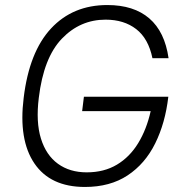

<svg xmlns="http://www.w3.org/2000/svg" viewBox="-20 -731 710 762"><path d="M313 -347H648Q636 -243 596 -162Q556 -81 486.5 -35Q417 11 317 11Q180 11 116.5 -82.5Q53 -176 74 -343Q96 -525 182.5 -618Q269 -711 406 -711Q511 -711 572.5 -658Q634 -605 649 -500H585Q569 -578 520.5 -615.5Q472 -653 399 -653Q298 -653 225.5 -577.5Q153 -502 134 -343Q122 -247 142.5 -181Q163 -115 210 -81Q257 -47 324 -47Q393 -47 444 -77.5Q495 -108 528.5 -163Q562 -218 578 -290H306Z"/></svg>

Font: Haskoy Light
Style: Italic
Weight: 300
Designer: Ertekin Erdin
Foundry: Ertekin Erdin
Version: Version 2.000; ttfautohint (v1.8.4.7-5d5b)